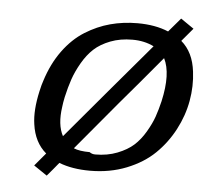

<svg xmlns="http://www.w3.org/2000/svg" viewBox="-56 -814 986 934"><g transform="rotate(5 437.5 -347.0)"><path d="M135 -343Q143 -379 149 -395Q176 -481 222.5 -544.5Q269 -608 327.5 -644.5Q386 -681 449 -698Q512 -715 582 -715Q669 -715 733 -688L791 -756L855 -712L801 -648Q860 -598 871 -504Q880 -434 867 -361Q854 -288 818 -219.5Q782 -151 727.5 -98Q673 -45 591.5 -12.5Q510 20 413 20Q326 20 262 -5Q254 5 234 29L206 62L141 18L194 -45Q136 -94 124 -182Q114 -249 135 -343ZM260 -326Q254 -297 252 -278Q239 -190 268 -136Q323 -202 468 -373L669 -610Q623 -633 564 -633Q505 -633 457 -614.5Q409 -596 378 -567.5Q347 -539 322.5 -496.5Q298 -454 284.5 -414.5Q271 -375 260 -326ZM326 -82Q354 -70 404 -70Q416 -61 432 -61Q491 -61 539.5 -80Q588 -99 618.5 -126.5Q649 -154 673 -195Q697 -236 709 -270.5Q721 -305 731 -347Q762 -484 725 -557Q609 -418 525 -320Z"/></g></svg>

Font: Coval
Style: ExtraBold Italic
Weight: 800
Foundry: Context Ltd
Version: Version 001.000